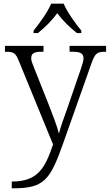

<svg xmlns="http://www.w3.org/2000/svg" viewBox="-20 -786 598 1046"><path d="M163 -619V-606H187C230 -641 262 -674 292 -714C322 -674 355 -641 399 -606H423V-619C392 -657 345 -721 327 -766H259C240 -721 194 -657 163 -619ZM44 203V240H50C220 240 253 196 324 -5L478 -440C498 -496 508 -504 554 -504H558V-536H359V-504H378C420 -504 435 -493 435 -468C435 -456 429 -435 421 -412L345 -191C327 -141 311 -98 301 -58C292 -96 264 -169 243 -222L169 -408C155 -442 150 -456 150 -468C150 -493 163 -504 204 -504H217V-536H7V-504H10C56 -504 65 -497 83 -453L269 1C225 132 185 203 44 203Z"/></svg>

Font: Noto Serif Light
Style: Regular
Weight: 300
Designer: Monotype Design Team
Foundry: Monotype Imaging Inc.
Version: Version 2.013